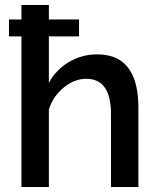

<svg xmlns="http://www.w3.org/2000/svg" viewBox="-20 -750 637 770"><path d="M501 -468Q460 -532 370 -532Q309 -532 257.5 -502Q206 -472 176 -418V-604H297V-672H176V-730H66V-672H16V-604H66V0H176V-311Q193 -365 237 -400Q279 -434 326 -434Q425 -434 425 -293V0H535V-319Q535 -415 501 -468Z"/></svg>

Font: RT Raleway SemiBold
Style: Regular
Weight: 400
Designer: Matt McInerney, Pablo Impallari, Rodrigo Fuenzalida — Edited by Milan Moffatt in April 2016
Foundry: Matt McInerney, Pablo Impallari, Rodrigo Fuenzalida — Edited by Milan Moffatt in April 2016
Version: Version 3.001